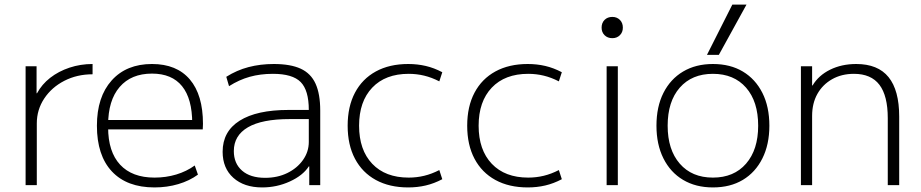

<svg xmlns="http://www.w3.org/2000/svg" viewBox="-20 -810 4028 840"><path d="M92 0V-520H140V-402H142Q163 -441 199.5 -469.5Q236 -498 284 -514Q332 -530 385 -530V-485Q317 -485 261.5 -456.5Q206 -428 173.5 -379Q141 -330 141 -270V0Z M656 10Q535 10 469.5 -60Q404 -130 404 -260Q404 -386 468.5 -458Q533 -530 645 -530Q753 -530 810.5 -462.5Q868 -395 868 -268Q868 -261 867.5 -255Q867 -249 867 -244H431V-285H833L821 -270Q821 -378 776.5 -433Q732 -488 645 -488Q554 -488 503.5 -429.5Q453 -371 453 -263V-253Q453 -146 505.5 -89.5Q558 -33 656 -33Q706 -33 751 -46.5Q796 -60 832 -86L846 -46Q809 -19 760 -4.5Q711 10 656 10Z M1127 10Q1048 10 1001 -32Q954 -74 954 -146Q954 -235 1028.5 -282Q1103 -329 1242 -329H1331Q1331 -415 1295.5 -451Q1260 -487 1174 -487Q1119 -487 1072.5 -474Q1026 -461 982 -433L970 -474Q1016 -503 1067.5 -516.5Q1119 -530 1178 -530Q1251 -530 1295.5 -509.5Q1340 -489 1360.5 -444Q1381 -399 1381 -326V0H1333V-82H1331Q1305 -42 1248 -16Q1191 10 1127 10ZM1140 -32Q1194 -32 1237 -53Q1280 -74 1305.5 -110Q1331 -146 1331 -189V-289H1247Q1126 -289 1064.5 -253Q1003 -217 1003 -149Q1003 -95 1039 -63.5Q1075 -32 1140 -32Z M1766 10Q1684 10 1624.5 -22.5Q1565 -55 1533 -115.5Q1501 -176 1501 -260Q1501 -344 1533 -404.5Q1565 -465 1624.5 -497.5Q1684 -530 1766 -530Q1806 -530 1842.5 -521.5Q1879 -513 1915 -494L1902 -454Q1869 -471 1836 -479Q1803 -487 1768 -487Q1666 -487 1608.5 -426.5Q1551 -366 1551 -260Q1551 -154 1608.5 -93.5Q1666 -33 1768 -33Q1803 -33 1836 -41Q1869 -49 1902 -66L1915 -26Q1879 -7 1842.5 1.5Q1806 10 1766 10Z M2289 10Q2207 10 2147.5 -22.5Q2088 -55 2056 -115.5Q2024 -176 2024 -260Q2024 -344 2056 -404.5Q2088 -465 2147.5 -497.5Q2207 -530 2289 -530Q2329 -530 2365.5 -521.5Q2402 -513 2438 -494L2425 -454Q2392 -471 2359 -479Q2326 -487 2291 -487Q2189 -487 2131.5 -426.5Q2074 -366 2074 -260Q2074 -154 2131.5 -93.5Q2189 -33 2291 -33Q2326 -33 2359 -41Q2392 -49 2425 -66L2438 -26Q2402 -7 2365.5 1.5Q2329 10 2289 10Z M2634 0V-520H2683V0ZM2659 -643Q2638 -643 2625 -656Q2612 -669 2612 -689Q2612 -710 2625 -723Q2638 -736 2659 -736Q2679 -736 2692 -723Q2705 -710 2705 -689Q2705 -669 2692 -656Q2679 -643 2659 -643Z M3099 10Q3024 10 2968.5 -23Q2913 -56 2882.5 -117Q2852 -178 2852 -260Q2852 -343 2882.5 -403.5Q2913 -464 2968.5 -497Q3024 -530 3099 -530Q3175 -530 3230 -497Q3285 -464 3315.5 -403.5Q3346 -343 3346 -260Q3346 -178 3315.5 -117Q3285 -56 3230 -23Q3175 10 3099 10ZM3099 -33Q3191 -33 3244 -94Q3297 -155 3297 -260Q3297 -366 3244 -426.5Q3191 -487 3099 -487Q3007 -487 2954 -426.5Q2901 -366 2901 -260Q2901 -155 2954 -94Q3007 -33 3099 -33ZM3125 -570H3073L3184 -790H3246Z M3484 0V-520H3533V-436H3535Q3561 -480 3611.5 -505Q3662 -530 3726 -530Q3821 -530 3867.5 -472.5Q3914 -415 3914 -300V0H3864V-293Q3864 -391 3827.5 -439Q3791 -487 3716 -487Q3662 -487 3620.5 -463.5Q3579 -440 3556 -399Q3533 -358 3533 -303V0Z"/></svg>

Font: M PLUS 2 Light
Style: Regular
Weight: 300
Designer: Coji Morishita
Foundry: UNDERFOREST DESIGN
Version: Version 1.001